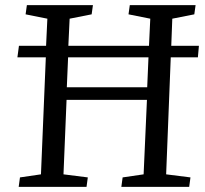

<svg xmlns="http://www.w3.org/2000/svg" viewBox="-20 -730 801 750"><path d="M53 0 58 -37 140 -49 159 -506H48L54 -551H160L165 -657L80 -674L85 -710H343L338 -674L252 -657L247 -551H562L567 -657L482 -674L487 -710H744L739 -674L653 -657L649 -551H757L753 -506H647L629 -49L724 -37L719 0H454L459 -37L541 -49L554 -340H240L228 -49L323 -37L318 0ZM241 -389H555L560 -506H246Z"/></svg>

Font: Literata 36pt
Style: Italic
Weight: 400
Italic angle: -2°
Designer: Latin by Veronika Burian and Jose Scaglione. Greek by Irene Vlachou. Cyrillic by Vera Evstafieva
Foundry: TypeTogether
Version: Version 3.002